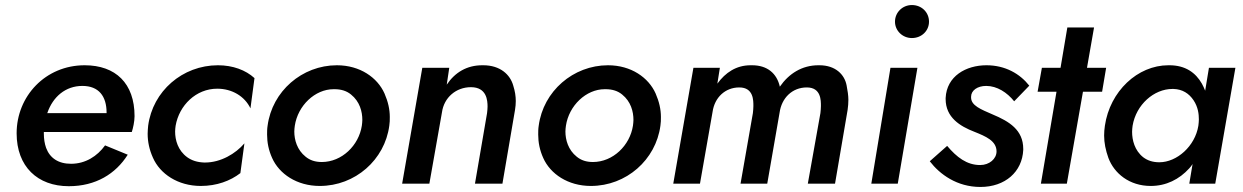

<svg xmlns="http://www.w3.org/2000/svg" viewBox="-20 -729 4932 762"><path d="M253 10C360 10 439 -39 487 -115L397 -152C366 -109 319 -79 262 -79C211 -79 178 -102 163 -142C157 -159 154 -178 154 -199C154 -201 154 -203 154 -205H503C508 -220 514 -247 514 -268C514 -398 439 -470 316 -470C160 -470 46 -347 46 -200C46 -68 129 10 253 10ZM167 -280 168 -281C190 -345 240 -388 307 -388C372 -388 403 -347 403 -282C403 -281 403 -281 403 -280Z M677 -230C691 -311 758 -377 842 -377C901 -377 951 -347 974 -299L990 -419C955 -451 904 -470 845 -470C704 -470 586 -367 568 -230C567 -219 566 -208 566 -198C566 -166 573 -134 587 -103C615 -39 686 9 777 9C840 9 894 -11 934 -42L950 -160C915 -119 856 -84 794 -84C793 -84 791 -84 790 -84C763 -85 741 -92 723 -105C686 -132 675 -173 675 -207C675 -215 676 -222 677 -230Z M1042 -230C1040 -218 1040 -206 1040 -195C1040 -164 1046 -133 1060 -102C1088 -39 1158 9 1249 9C1390 9 1507 -95 1525 -230C1527 -242 1527 -253 1527 -265C1527 -295 1520 -326 1506 -358C1478 -421 1409 -470 1317 -470C1179 -470 1060 -367 1042 -230ZM1150 -230C1162 -310 1230 -375 1304 -375C1306 -375 1307 -375 1308 -375C1334 -375 1356 -368 1373 -354C1408 -326 1418 -286 1418 -253C1418 -246 1417 -238 1416 -230C1404 -152 1337 -86 1257 -86C1231 -86 1210 -93 1193 -107C1159 -134 1148 -174 1148 -207C1148 -215 1149 -222 1150 -230Z M1913 -280 1865 0H1974L2024 -293C2026 -305 2027 -317 2027 -328C2027 -347 2024 -367 2017 -389C2005 -433 1965 -470 1898 -470C1897 -470 1895 -470 1894 -470C1833 -470 1786 -442 1753 -393L1763 -460H1656L1576 0H1684L1734 -283C1742 -342 1790 -383 1849 -383C1912 -383 1915 -330 1915 -306C1915 -298 1914 -289 1913 -280Z M2118 -230C2116 -218 2116 -206 2116 -195C2116 -164 2122 -133 2136 -102C2164 -39 2234 9 2325 9C2466 9 2583 -95 2601 -230C2603 -242 2603 -253 2603 -265C2603 -295 2596 -326 2582 -358C2554 -421 2485 -470 2393 -470C2255 -470 2136 -367 2118 -230ZM2226 -230C2238 -310 2306 -375 2380 -375C2382 -375 2383 -375 2384 -375C2410 -375 2432 -368 2449 -354C2484 -326 2494 -286 2494 -253C2494 -246 2493 -238 2492 -230C2480 -152 2413 -86 2333 -86C2307 -86 2286 -93 2269 -107C2235 -134 2224 -174 2224 -207C2224 -215 2225 -222 2226 -230Z M3344 -293C3346 -307 3347 -320 3347 -333C3347 -350 3344 -369 3340 -390C3332 -433 3296 -470 3232 -470C3231 -470 3229 -470 3228 -470C3163 -470 3111 -437 3075 -385C3063 -438 3025 -470 2965 -470C2963 -470 2961 -470 2959 -470C2902 -470 2859 -441 2827 -397L2837 -460H2732L2652 0H2758L2808 -285C2816 -342 2858 -382 2914 -382C2971 -382 2970 -330 2970 -308C2970 -299 2969 -290 2968 -280L2919 0H3025L3074 -282C3082 -340 3124 -382 3182 -382C3239 -382 3238 -330 3238 -308C3238 -299 3237 -290 3236 -280L3186 0H3294Z M3532 -643C3532 -607 3562 -578 3599 -578C3638 -578 3667 -607 3667 -643C3667 -680 3638 -709 3599 -709C3562 -709 3532 -680 3532 -643ZM3514 -460 3438 0H3543L3621 -460Z M3739 -150 3670 -89C3710 -37 3778 13 3871 13C3969 13 4037 -47 4041 -134C4041 -135 4041 -137 4041 -138C4041 -213 3986 -247 3919 -275C3873 -295 3834 -310 3834 -342C3834 -343 3834 -344 3834 -345C3834 -370 3859 -388 3894 -388C3937 -388 3977 -362 4005 -327L4065 -389C4028 -436 3970 -470 3895 -470C3814 -470 3737 -427 3733 -340C3733 -339 3733 -337 3733 -336C3733 -263 3790 -228 3847 -206C3892 -188 3935 -170 3935 -128C3935 -99 3907 -74 3870 -74C3817 -74 3777 -105 3739 -150Z M4115 -460 4098 -365H4173L4111 0H4214L4278 -365H4354L4370 -460H4294L4322 -620H4216L4189 -460Z M4778 -460 4763 -369C4759 -379 4755 -388 4750 -397C4725 -441 4684 -470 4621 -470C4620 -470 4618 -470 4617 -470C4495 -470 4385 -367 4365 -230C4363 -217 4362 -203 4362 -191C4362 -162 4368 -133 4379 -102C4402 -41 4462 9 4547 9C4608 9 4660 -17 4700 -61C4705 -66 4709 -72 4713 -78L4700 0H4803L4883 -460ZM4475 -230C4489 -314 4560 -376 4633 -376C4634 -376 4636 -376 4637 -376C4673 -375 4699 -358 4717 -331C4735 -304 4738 -276 4738 -255C4738 -247 4737 -239 4736 -230C4723 -149 4651 -85 4581 -85C4555 -85 4534 -92 4517 -105C4483 -132 4473 -173 4473 -206C4473 -214 4474 -222 4475 -230Z"/></svg>

Font: Jost Medium
Style: Italic
Weight: 500
Italic angle: -5°
Version: Version 3.710